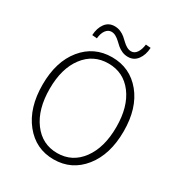

<svg xmlns="http://www.w3.org/2000/svg" viewBox="-195 -968 1042 1113"><g transform="rotate(30 326.0 -411.0)"><path d="M55.2 -332Q55.2 -486.3 130.6 -578.6Q206.1 -670.9 326.2 -670.9Q446.8 -670.9 522.5 -578.6Q598.1 -486.3 598.1 -332Q598.1 -176.8 522.5 -82.3Q446.8 12.2 326.2 12.2Q206.5 12.2 130.9 -82.3Q55.2 -176.8 55.2 -332ZM103 -332Q103 -194.8 164.3 -112.3Q225.6 -29.8 326.2 -29.8Q426.8 -29.8 487.8 -112.3Q548.8 -194.8 548.8 -332Q548.8 -467.8 488 -548.3Q427.2 -628.9 326.2 -628.9Q225.1 -628.9 164.1 -548.3Q103 -467.8 103 -332ZM161.1 -724.1Q163.6 -772.5 186.5 -803.2Q209.5 -834 249 -834Q270.5 -834 289.1 -825.9Q307.6 -817.9 321 -806.2Q334.5 -794.4 346.7 -782.7Q358.9 -771 373.3 -762.9Q387.7 -754.9 402.8 -754.9Q424.3 -754.9 439 -775.6Q453.6 -796.4 458 -832L491.2 -829.1Q488.8 -780.8 465.3 -749.3Q441.9 -717.8 402.8 -717.8Q381.3 -717.8 362.8 -725.8Q344.2 -733.9 330.8 -745.6Q317.4 -757.3 305.2 -769Q293 -780.8 278.6 -788.8Q264.2 -796.9 249 -796.9Q227.1 -796.9 211.9 -776.4Q196.8 -755.9 193.8 -721.2Z"/></g></svg>

Font: Source Sans Pro Light
Style: Regular
Weight: 300
Designer: Paul D. Hunt
Foundry: Adobe Systems Incorporated
Version: Version 2.020;PS 2.0;hotconv 1.0.86;makeotf.lib2.5.63406